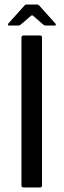

<svg xmlns="http://www.w3.org/2000/svg" viewBox="-20 -830 282 850"><path d="M166 -9Q166 0 157 0H85Q75 0 75 -9V-664Q75 -673 85 -673H157Q166 -673 166 -664ZM20 -717Q16 -717 15.5 -719.5Q15 -722 16 -725L88 -805Q92 -810 96 -810H145Q150 -810 154 -805L226 -725Q228 -722 227 -719.5Q226 -717 222 -717H183Q179 -717 176 -718.5Q173 -720 169 -723L127 -760Q122 -764 117 -760L73 -722Q70 -720 67.5 -718.5Q65 -717 61 -717Z"/></svg>

Font: Glory Thin Medium
Style: Regular
Weight: 500
Version: Version 1.011